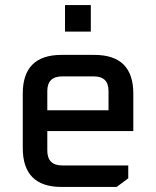

<svg xmlns="http://www.w3.org/2000/svg" viewBox="-20 -739 616 759"><path d="M70 -154V-369Q70 -522 223 -522H353Q507 -522 507 -369V-221H167V-144Q167 -85 226 -85H487V-34L441 0H223Q70 0 70 -154ZM167 -303H409V-379Q409 -437 351 -437H226Q167 -437 167 -379ZM237 -614V-719H339V-614Z"/></svg>

Font: Oxanium Medium
Style: Regular
Weight: 500
Designer: Severin Meyer
Version: Version 1.001